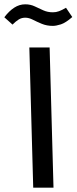

<svg xmlns="http://www.w3.org/2000/svg" viewBox="-70 -870 355 890"><path d="M175 -750Q147 -750 124 -759.5Q101 -769 82.5 -778.5Q64 -788 47 -788Q30 -788 16.5 -779.5Q3 -771 -12 -756L-50 -790Q-28 -819 -4 -834.5Q20 -850 47 -850Q71 -850 91 -840.5Q111 -831 131 -822Q151 -813 175 -813Q190 -813 203.5 -818Q217 -823 236 -834L265 -791Q234 -764 212 -757Q190 -750 175 -750ZM84 0 66 -650H160L178 0Z"/></svg>

Font: Noto Sans Arabic UI Cn Md
Style: Regular
Weight: 500
Width: 3
Designer: Monotype Design Team, Nadine Chahine and Nizar Qandah
Foundry: Monotype Imaging Inc.
Version: Version 2.010; ttfautohint (v1.8.4.7-5d5b)